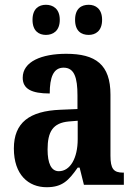

<svg xmlns="http://www.w3.org/2000/svg" viewBox="-20 -773 566 803"><path d="M351 -627C379 -627 407 -643 407 -690C407 -737 379 -753 351 -753C320 -753 294 -737 294 -690C294 -643 320 -627 351 -627ZM172 -627C201 -627 230 -643 230 -690C230 -737 201 -753 172 -753C143 -753 116 -737 116 -690C116 -643 143 -627 172 -627ZM175 10C241 10 267 -18 305 -72H313L331 0H498V-51H495C455 -51 442 -67 442 -122V-377C442 -503 380 -548 257 -548C155 -548 75 -516 75 -448C75 -401 112 -382 188 -382C188 -449 203 -490 246 -490C291 -490 304 -448 304 -374V-317L233 -314C103 -309 38 -260 38 -152C38 -42 99 10 175 10ZM226 -57C194 -57 179 -90 179 -148C179 -222 201 -259 268 -265L305 -268V-191C305 -112 274 -57 226 -57Z"/></svg>

Font: Noto Serif Sinhala Condensed
Style: Bold
Weight: 700
Width: 3
Designer: Jelle Bosma - Monotype Design Team
Foundry: Monotype Imaging Inc.
Version: Version 2.007